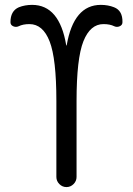

<svg xmlns="http://www.w3.org/2000/svg" viewBox="-20 -760 540 780"><path d="M55.7 -653.3Q44.9 -648.4 33.7 -653.3Q22.5 -658.2 22.5 -669.9Q22.5 -715.8 56.6 -730.5Q81.1 -740.2 110.4 -740.2Q221.7 -740.2 249 -576.2Q249 -575.2 250 -575.2Q251 -575.2 251 -576.2Q279.3 -740.2 389.6 -740.2Q418.9 -740.2 443.4 -730.5Q478.5 -716.8 477.5 -669.9Q477.5 -658.2 466.3 -653.3Q455.1 -648.4 444.3 -653.3Q426.8 -662.1 400.4 -662.1Q346.7 -662.1 318.8 -592.3Q291 -522.5 291 -349.6V-41Q291 -24.4 278.8 -12.2Q266.6 0 250 0Q233.4 0 221.2 -12.2Q209 -24.4 209 -41V-349.6Q209 -521.5 181.6 -591.8Q154.3 -662.1 99.6 -662.1Q73.2 -662.1 55.7 -653.3Z"/></svg>

Font: Rounded Mgen+ 2m regular
Style: Regular
Weight: 400
Designer: [Source Han Sans]
Ryoko NISHIZUKA  (kana & ideographs); Paul D. Hunt (Latin, Greek & Cyrillic); Wenlong ZHANG  (bopomofo
Version: Version 1.059.20150602